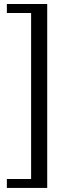

<svg xmlns="http://www.w3.org/2000/svg" viewBox="-20 -717 311 943"><path d="M13.7 -697.3Q63.5 -697.3 211.9 -697.3Q211.9 -471.7 211.9 206.1Q162.1 206.1 13.7 206.1Q13.7 203.1 13.7 194.3Q13.7 186.5 13.7 162.1Q43.9 162.1 132.8 162.1Q132.8 -42 132.8 -653.3Q103.5 -653.3 13.7 -653.3Q13.7 -664.1 13.7 -697.3Z"/></svg>

Font: Griech2
Style: Regular
Weight: 400
Version: 001.007